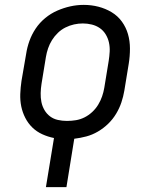

<svg xmlns="http://www.w3.org/2000/svg" viewBox="-20 -561 640 786"><path d="M168 205 201 4Q176 -1 153 -11.5Q130 -22 112.5 -39Q95 -56 83.5 -78.5Q72 -101 67 -125.5Q62 -150 63 -176.5Q64 -203 68 -230L87 -340Q91 -367 100.5 -393.5Q110 -420 126 -444Q142 -468 165 -487Q188 -506 214.5 -517.5Q241 -529 268 -535Q295 -541 323 -541Q354 -541 383 -533.5Q412 -526 437 -511Q462 -496 479 -472.5Q496 -449 504 -421Q512 -393 512 -362Q512 -331 507 -300L489 -190Q485 -166 477 -142Q469 -118 455.5 -95.5Q442 -73 423 -54.5Q404 -36 381 -22.5Q358 -9 333.5 -2.5Q309 4 284 7L252 205ZM254 -66Q273 -66 291 -69Q309 -72 326 -80.5Q343 -89 357.5 -102.5Q372 -116 382 -132.5Q392 -149 398 -166.5Q404 -184 407 -202L425 -312Q428 -331 429 -350Q430 -369 426 -387Q422 -405 412.5 -420.5Q403 -436 388.5 -446Q374 -456 356 -460.5Q338 -465 319 -465Q301 -465 283 -461Q265 -457 248 -448.5Q231 -440 217 -426.5Q203 -413 193 -397Q183 -381 177 -363.5Q171 -346 168 -328L150 -218Q147 -199 146.5 -180Q146 -161 149.5 -143.5Q153 -126 162 -110.5Q171 -95 185 -84.5Q199 -74 217 -70Q235 -66 254 -66Z"/></svg>

Font: Iosevka Curly Slab ExObl
Style: Regular
Weight: 400
Width: 7
Italic angle: -9°
Monospace: yes
Designer: Belleve Invis
Foundry: Belleve Invis
Version: Version 11.1.0; ttfautohint (v1.8.3)